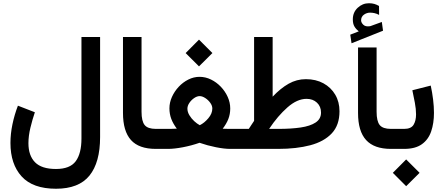

<svg xmlns="http://www.w3.org/2000/svg" viewBox="-20 -905 2701 1167"><path d="M588.4 -71.8Q588.4 82.5 523.7 162.4Q459 242.2 320.3 242.2Q179.7 242.2 111.6 167.5Q43.5 92.8 43.5 -36.1Q43.5 -91.3 55.7 -149.7Q67.9 -208 88.9 -262.7L191.9 -222.7Q176.8 -178.2 164.8 -128.4Q152.8 -78.6 152.8 -34.7Q152.8 40.5 192.9 81.3Q232.9 122.1 320.3 122.1Q405.3 122.1 440.2 75Q475.1 27.8 475.1 -63V-680.2H588.4Z M727.5 -680.2H840.3V-226.1Q840.3 -168 859.4 -144.8Q878.4 -121.6 927.2 -121.6H939.5V0H927.2Q824.2 0 775.9 -54Q727.5 -107.9 727.5 -218.8Z M1189.5 -664.1 1271 -582.5 1189.5 -501.5 1108.4 -582.5ZM1379.4 -245.6Q1379.4 -211.4 1367.9 -181.9Q1356.4 -152.3 1333.5 -122.6Q1351.1 -122.1 1365 -121.8Q1378.9 -121.6 1390.1 -121.6H1437V0H1378.4Q1342.8 0 1291.7 -10.3Q1240.7 -20.5 1192.9 -37.1Q1144 -20 1091.6 -10Q1039.1 0 1001 0H919.9V-121.6H991.2Q1005.9 -121.6 1020 -121.8Q1034.2 -122.1 1054.7 -123Q1032.2 -152.8 1021 -182.6Q1009.8 -212.4 1009.8 -246.6Q1009.8 -281.7 1025.1 -315.9Q1040.5 -350.1 1066.4 -377.7Q1092.3 -405.3 1125 -421.6Q1157.7 -438 1192.9 -438Q1229 -438 1262.5 -421.6Q1295.9 -405.3 1322.3 -377.7Q1348.6 -350.1 1364 -315.9Q1379.4 -281.7 1379.4 -245.6ZM1193.4 -320.8Q1177.7 -320.8 1160.4 -309.1Q1143.1 -297.4 1131.1 -279.8Q1119.1 -262.2 1119.1 -244.6Q1119.1 -224.6 1131.1 -204.6Q1143.1 -184.6 1160.4 -168.7Q1177.7 -152.8 1194.3 -144Q1222.2 -157.7 1246.3 -186.3Q1270.5 -214.8 1270.5 -245.6Q1270.5 -262.7 1258.1 -280Q1245.6 -297.4 1227.5 -309.1Q1209.5 -320.8 1193.4 -320.8Z M1492.2 -121.6Q1500 -134.3 1508.3 -146.2Q1516.6 -158.2 1524.4 -170.4V-680.2H1637.2V-317.4Q1685.1 -368.2 1734.1 -396Q1783.2 -423.8 1839.4 -423.8Q1899.9 -423.8 1945.8 -398.7Q1991.7 -373.5 2017.6 -329.6Q2043.5 -285.6 2043.5 -228.5Q2043.5 -144.5 1996.6 -94.5Q1949.7 -44.4 1866 -22.2Q1782.2 0 1670.4 0H1417.5V-121.6ZM1843.3 -304.2Q1786.1 -304.2 1727.1 -252.2Q1668 -200.2 1615.7 -121.6H1673.3Q1749.5 -121.6 1807.6 -130.1Q1865.7 -138.7 1898.4 -160.4Q1931.2 -182.1 1931.2 -220.7Q1931.2 -257.8 1906.5 -281Q1881.8 -304.2 1843.3 -304.2Z M2160.6 -714.4Q2144 -727.5 2134.3 -743.9Q2124.5 -760.3 2124.5 -787.1Q2124.5 -830.1 2154.1 -857.7Q2183.6 -885.3 2222.2 -885.3Q2241.2 -885.3 2255.4 -881.1Q2269.5 -877 2283.7 -868.7L2284.2 -814.5Q2269 -822.3 2255.9 -825.2Q2242.7 -828.1 2229 -828.1Q2209.5 -828.1 2192.1 -815.9Q2174.8 -803.7 2174.8 -780.8Q2175.3 -767.1 2188.5 -754.4Q2201.7 -741.7 2228 -745.6Q2228.5 -745.6 2232.4 -746.6L2300.8 -771.5L2308.1 -718.3L2116.7 -642.1L2108.9 -694.3ZM2156.2 -616.7H2269V-226.1Q2269 -168 2288.1 -144.8Q2307.1 -121.6 2356 -121.6H2368.2V0H2356Q2254.4 0 2205.3 -53.7Q2156.2 -107.4 2156.2 -218.3Z M2436.5 0H2348.1V-121.6H2436.5Q2478.5 -121.6 2493.7 -146.5Q2508.8 -171.4 2508.8 -210Q2508.8 -242.7 2501.5 -281Q2494.1 -319.3 2486.3 -356.4L2598.1 -384.8Q2607.4 -341.8 2612.5 -299.6Q2617.7 -257.3 2617.7 -218.8Q2617.7 -156.2 2600.8 -106.7Q2584 -57.1 2544.4 -28.6Q2504.9 0 2436.5 0ZM2448.7 64 2530.3 145.5 2448.7 226.6 2367.7 145.5Z"/></svg>

Font: Vazirmatn UI SemiBold
Style: Regular
Weight: 600
Designer: Saber Rastikerdar
Foundry: Saber Rastikerdar
Version: Version 33.003